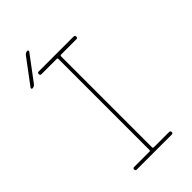

<svg xmlns="http://www.w3.org/2000/svg" viewBox="-256 -931 1011 1011"><g transform="rotate(-45 250.0 -425.0)"><path d="M127.9 -730.5H387.7Q397.5 -730.5 397.9 -720.2Q398.4 -710 387.7 -710H273.4Q268.6 -710 267.6 -705.1V-25.4Q267.6 -20.5 273.4 -19.5H387.7Q397.5 -19.5 397.9 -9.8Q398.4 0 387.7 0H127.9Q118.2 0 118.2 -9.8Q118.2 -19.5 127.9 -19.5H243.2Q248 -19.5 248 -25.4V-705.1Q248 -710 243.2 -710H127.9Q118.2 -710 118.2 -720.2Q118.2 -730.5 127.9 -730.5ZM42 -690.4Q38.1 -690.4 36.6 -693.8Q35.2 -697.3 37.1 -700.2L141.6 -839.8Q150.4 -849.6 162.1 -849.6Q166 -849.6 167.5 -846.2Q168.9 -842.8 167 -839.8L62.5 -700.2Q53.7 -690.4 42 -690.4Z"/></g></svg>

Font: Rounded-X Mgen+ 2m thin
Style: Regular
Weight: 100
Designer: [Source Han Sans]
Ryoko NISHIZUKA  (kana & ideographs); Paul D. Hunt (Latin, Greek & Cyrillic); Wenlong ZHANG  (bopomofo
Version: Version 1.059.20150602